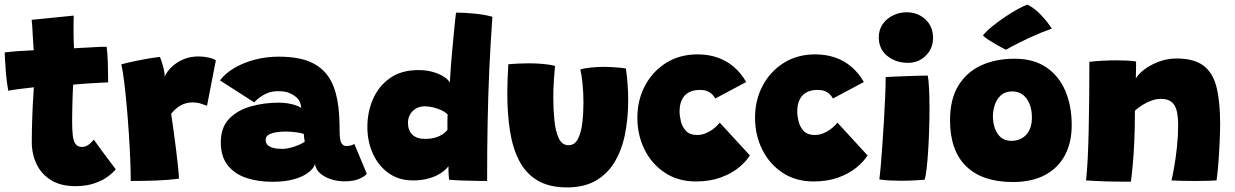

<svg xmlns="http://www.w3.org/2000/svg" viewBox="-30 -785 5385 837"><path d="M474.5 -47Q463.5 -32.5 440.2 -15.2Q417 2 381.5 14.2Q346 26.5 298.5 26.5Q235 26.5 192.8 0.5Q150.5 -25.5 129.5 -69.5Q108.5 -113.5 108.5 -167Q108.5 -196.5 109.2 -226Q110 -255.5 111 -282.8Q112 -310 113.2 -333.8Q114.5 -357.5 115.8 -375.5Q117 -393.5 117.5 -404.5Q85 -401 52.8 -396.8Q20.5 -392.5 6 -389.5Q-0.5 -425.5 -3.8 -462Q-7 -498.5 -8.2 -524.8Q-9.5 -551 -9.5 -556.5Q20 -560 50.2 -562.2Q80.5 -564.5 117 -566Q116 -573 114.8 -596.2Q113.5 -619.5 112.5 -636.5Q112 -653.5 110.5 -671.2Q109 -689 108 -698.5L291.5 -717Q291 -712 290.8 -694Q290.5 -676 290.5 -651Q290.5 -635.5 291 -616Q291.5 -596.5 292.5 -574.5Q310 -575.5 332.2 -576.8Q354.5 -578 367 -578.5Q386.5 -580 400.2 -580.5Q414 -581 422.8 -581Q431.5 -581 435 -581Q439 -550.5 440.2 -506Q441.5 -461.5 441.5 -426Q436.5 -426 410 -424.5Q383.5 -423 358.5 -421.5Q341.5 -420.5 320.2 -418.8Q299 -417 289 -416Q288.5 -407 287.8 -393.5Q287 -380 286.5 -363.2Q286 -346.5 285.5 -327.8Q285 -309 284.8 -290.2Q284.5 -271.5 284.5 -254Q284.5 -220 287.2 -195.5Q290 -171 299 -157.8Q308 -144.5 327 -144.5Q339 -144.5 348.5 -149.5Q358 -154.5 365.5 -161.8Q373 -169 379 -176.5Q387 -164.5 401 -145.5Q415 -126.5 430.2 -106Q445.5 -85.5 457.8 -69.2Q470 -53 474.5 -47Z M688 -451Q697 -472 717.5 -492.2Q738 -512.5 768.2 -525.8Q798.5 -539 835.5 -539Q858 -539 880 -534Q902 -529 911 -522L872.5 -324Q862 -328 845.5 -333.2Q829 -338.5 810 -338.5Q791 -338.5 774.2 -332.8Q757.5 -327 743.2 -316Q729 -305 716 -289Q720 -263.5 725.8 -222.5Q731.5 -181.5 737 -137.5Q742.5 -93.5 746.2 -57.8Q750 -22 750 -6Q705.5 0 649.5 2Q593.5 4 540 4Q540 -35 537.8 -89.8Q535.5 -144.5 531.5 -205.5Q527.5 -266.5 522.2 -325Q517 -383.5 511 -430.8Q505 -478 499 -504.5Q530 -513 566.2 -520.2Q602.5 -527.5 631 -532Q659.5 -536.5 667 -537Q673 -524.5 680.5 -497.2Q688 -470 688 -451Z M1157 7.5Q1095.5 7.5 1044.5 -9.2Q993.5 -26 963 -64Q932.5 -102 932.5 -165Q932.5 -229.5 969 -267.2Q1005.5 -305 1063.5 -321.2Q1121.5 -337.5 1185.5 -337.5Q1206.5 -337.5 1225.8 -334.2Q1245 -331 1260 -325.8Q1275 -320.5 1283 -314.5Q1283 -325 1278 -338Q1273 -351 1264 -359Q1251.5 -370.5 1233 -379Q1214.5 -387.5 1180.5 -387.5Q1148 -387.5 1120.5 -372Q1093 -356.5 1078.5 -338.5L929 -434.5Q952 -465.5 991.8 -488.8Q1031.5 -512 1081.2 -525Q1131 -538 1184.5 -538Q1276 -538 1330.8 -511.2Q1385.5 -484.5 1413 -432Q1425.5 -408.5 1433.5 -379.5Q1441.5 -350.5 1445.5 -316.5Q1448 -293.5 1449.2 -268.2Q1450.5 -243 1450.5 -215.5Q1450.5 -174 1458.2 -161.2Q1466 -148.5 1479.5 -148.5Q1491 -148.5 1500.8 -151.2Q1510.5 -154 1514.5 -158L1569 -27.5Q1561.5 -17 1537 -5.8Q1512.5 5.5 1471 5.5Q1441.5 5.5 1413.2 -3.5Q1385 -12.5 1365.8 -29.2Q1346.5 -46 1343.5 -69.5Q1337 -50 1313.5 -32.2Q1290 -14.5 1251 -3.5Q1212 7.5 1157 7.5ZM1200.5 -136Q1218.5 -136 1238.8 -141.5Q1259 -147 1275.5 -154.5Q1292 -162 1298.5 -167.5Q1297 -173 1295.8 -184.2Q1294.5 -195.5 1294.5 -201Q1285.5 -205 1261.8 -208.2Q1238 -211.5 1216 -211.5Q1195.5 -211.5 1175.2 -208.5Q1155 -205.5 1141.5 -197.8Q1128 -190 1128 -175Q1128 -161.5 1136.5 -153Q1145 -144.5 1161.2 -140.2Q1177.5 -136 1200.5 -136Z M1928 -1.5Q1927 -7.5 1926.2 -17.8Q1925.5 -28 1925.2 -39.5Q1925 -51 1925 -60Q1917.5 -50 1904.2 -39.2Q1891 -28.5 1872 -19.2Q1853 -10 1827.5 -4.2Q1802 1.5 1769.5 1.5Q1709 1.5 1664.5 -30Q1620 -61.5 1595.8 -114.5Q1571.5 -167.5 1571.5 -231Q1571.5 -296.5 1596 -353Q1620.5 -409.5 1670 -444.5Q1719.5 -479.5 1794.5 -479.5Q1827 -479.5 1854.8 -472Q1882.5 -464.5 1902.5 -452.2Q1922.5 -440 1931 -425.5Q1932.5 -457 1935.5 -495Q1938.5 -533 1942 -571.5Q1945.5 -610 1948.8 -643.5Q1952 -677 1954.5 -700.2Q1957 -723.5 1958 -730Q1993 -730 2037.2 -725.8Q2081.5 -721.5 2116.5 -712Q2108.5 -598.5 2103.2 -485.5Q2098 -372.5 2095.8 -252.2Q2093.5 -132 2093.5 4Q2079.5 4 2047.8 3.5Q2016 3 1982.2 1.8Q1948.5 0.5 1928 -1.5ZM1822.5 -179.5Q1835.5 -179.5 1848.8 -181.2Q1862 -183 1874.8 -187.5Q1887.5 -192 1899.2 -199.5Q1911 -207 1920.5 -218.5Q1920.5 -227.5 1920.5 -237Q1920.5 -246.5 1920.5 -255.2Q1920.5 -264 1920.8 -272Q1921 -280 1921.5 -286Q1911 -296.5 1894 -304.5Q1877 -312.5 1858.2 -317Q1839.5 -321.5 1823 -321.5Q1789.5 -321.5 1769 -300.8Q1748.5 -280 1748.5 -249.5Q1748.5 -216 1767.8 -197.8Q1787 -179.5 1822.5 -179.5Z M2500 -482Q2516 -487.5 2545.2 -490.5Q2574.5 -493.5 2602 -493.5Q2625 -493.5 2652.8 -491.5Q2680.5 -489.5 2698.5 -486.5Q2703.5 -451.5 2706 -416.8Q2708.5 -382 2708.5 -348Q2708.5 -269.5 2694.8 -200.8Q2681 -132 2650 -79.8Q2619 -27.5 2567.8 2.2Q2516.5 32 2442 32Q2363.5 32 2312.5 1.2Q2261.5 -29.5 2233 -85Q2204.5 -140.5 2193 -215.5Q2181.5 -290.5 2181.5 -378.5Q2181.5 -409 2182.8 -440.8Q2184 -472.5 2186 -505Q2202.5 -506.5 2228.8 -507.8Q2255 -509 2276.5 -509Q2308 -509 2339.8 -506Q2371.5 -503 2389.5 -497.5Q2387 -470.5 2384.5 -434.2Q2382 -398 2382 -359.5Q2382 -308.5 2386.8 -260.8Q2391.5 -213 2405.8 -182.5Q2420 -152 2448.5 -152Q2475.5 -152 2489.5 -179.5Q2503.5 -207 2508.5 -249.8Q2513.5 -292.5 2513.5 -338Q2513.5 -381 2509.5 -420Q2505.5 -459 2500 -482Z M3239 -107.5Q3222 -80 3190 -54Q3158 -28 3111.2 -11Q3064.5 6 3003.5 6Q2926 6 2868.8 -31.8Q2811.5 -69.5 2780 -132.8Q2748.5 -196 2748.5 -271.5Q2748.5 -349 2781.8 -411.5Q2815 -474 2874 -511Q2933 -548 3011 -548Q3058 -548 3097.8 -534.2Q3137.5 -520.5 3169 -493.5Q3200.5 -466.5 3223 -427.5L3088 -355.5Q3086.5 -358.5 3082.5 -364.5Q3078.5 -370.5 3070.8 -377.2Q3063 -384 3051 -388.5Q3039 -393 3021.5 -393Q2992 -393 2972.2 -382Q2952.5 -371 2942.5 -350Q2932.5 -329 2932.5 -299Q2932.5 -279 2938.5 -255Q2944.5 -231 2961 -213.8Q2977.5 -196.5 3008.5 -196.5Q3027.5 -196.5 3044.5 -203.2Q3061.5 -210 3074.8 -219.5Q3088 -229 3096.5 -237.8Q3105 -246.5 3107.5 -250.5Z M3752 -107.5Q3735 -80 3703 -54Q3671 -28 3624.2 -11Q3577.5 6 3516.5 6Q3439 6 3381.8 -31.8Q3324.5 -69.5 3293 -132.8Q3261.5 -196 3261.5 -271.5Q3261.5 -349 3294.8 -411.5Q3328 -474 3387 -511Q3446 -548 3524 -548Q3571 -548 3610.8 -534.2Q3650.5 -520.5 3682 -493.5Q3713.5 -466.5 3736 -427.5L3601 -355.5Q3599.5 -358.5 3595.5 -364.5Q3591.5 -370.5 3583.8 -377.2Q3576 -384 3564 -388.5Q3552 -393 3534.5 -393Q3505 -393 3485.2 -382Q3465.5 -371 3455.5 -350Q3445.5 -329 3445.5 -299Q3445.5 -279 3451.5 -255Q3457.5 -231 3474 -213.8Q3490.5 -196.5 3521.5 -196.5Q3540.5 -196.5 3557.5 -203.2Q3574.5 -210 3587.8 -219.5Q3601 -229 3609.5 -237.8Q3618 -246.5 3620.5 -250.5Z M4001 -1.5Q3992 -1 3962.2 1Q3932.5 3 3899 3Q3876 3 3851.8 1.8Q3827.5 0.5 3803.5 -2.5Q3805.5 -15.5 3809 -55Q3812.5 -94.5 3816.2 -148.2Q3820 -202 3823.5 -259.5Q3827 -317 3829 -367.5Q3831 -418 3831 -449Q3844 -450 3868.2 -451Q3892.5 -452 3920.5 -453Q3948.5 -454 3974 -454.8Q3999.5 -455.5 4014.5 -455.5Q4018 -438.5 4020 -399.8Q4022 -361 4022 -313.5Q4022 -268.5 4020.5 -220.2Q4019 -172 4016.2 -127.8Q4013.5 -83.5 4009.5 -50Q4005.5 -16.5 4001 -1.5ZM3928 -511Q3875.5 -511 3838.2 -541Q3801 -571 3801 -622Q3801 -656 3818.5 -680.5Q3836 -705 3863.8 -718.2Q3891.5 -731.5 3922 -731.5Q3971 -731.5 4004.2 -700.5Q4037.5 -669.5 4037.5 -620Q4037.5 -573.5 4005.8 -542.2Q3974 -511 3928 -511Z M4385.5 8.5Q4252 8.5 4181.8 -60.2Q4111.5 -129 4111.5 -261Q4111.5 -352 4147.5 -411.2Q4183.5 -470.5 4247 -499.8Q4310.5 -529 4393.5 -529Q4475.5 -529 4530.8 -491.8Q4586 -454.5 4614 -389.2Q4642 -324 4642 -239Q4642 -164 4612.5 -108.5Q4583 -53 4525.8 -22.2Q4468.5 8.5 4385.5 8.5ZM4379 -171Q4397.5 -171 4413.8 -177.2Q4430 -183.5 4442.2 -196Q4454.5 -208.5 4461.5 -227.8Q4468.5 -247 4468.5 -272.5Q4468.5 -306.5 4458 -332.2Q4447.5 -358 4428.5 -372.2Q4409.5 -386.5 4383.5 -386.5Q4352 -386.5 4333.2 -369.5Q4314.5 -352.5 4306.5 -327.5Q4298.5 -302.5 4298.5 -278.5Q4298.5 -233 4319 -202Q4339.5 -171 4379 -171ZM4449 -765Q4478.5 -749.5 4500.8 -727.2Q4523 -705 4537.2 -686Q4551.5 -667 4555.5 -660.5Q4533 -652.5 4508.5 -642.5Q4484 -632.5 4460.2 -621.5Q4436.5 -610.5 4415.8 -600.2Q4395 -590 4379.2 -581.5Q4363.5 -573 4355.5 -568Q4351 -570 4337 -577.5Q4323 -585 4306.2 -594.8Q4289.5 -604.5 4275 -614.2Q4260.5 -624 4255 -630.5Q4269.5 -649 4295.8 -670.2Q4322 -691.5 4351.8 -711.5Q4381.5 -731.5 4408 -746Q4434.5 -760.5 4449 -765Z M4900 7Q4881 7 4853.2 6.8Q4825.5 6.5 4796.5 6Q4774.5 5 4744.8 3.8Q4715 2.5 4704.5 1.5Q4709 -40 4711.8 -95.5Q4714.5 -151 4716 -217.5Q4717.5 -284 4718.2 -359.2Q4719 -434.5 4719 -515.5Q4742.5 -518.5 4775 -520.2Q4807.5 -522 4839.5 -522Q4863 -522 4884.5 -520.8Q4906 -519.5 4922.5 -517Q4922.5 -513 4922.5 -499.8Q4922.5 -486.5 4922.2 -470.8Q4922 -455 4921.5 -442.5Q4930.5 -460.5 4957 -481Q4983.5 -501.5 5020.8 -515.8Q5058 -530 5098.5 -530Q5175 -530 5216.2 -499Q5257.5 -468 5273.2 -405.2Q5289 -342.5 5289 -247Q5289 -217 5287.2 -174.2Q5285.5 -131.5 5282.2 -85.2Q5279 -39 5273.5 1.5Q5261 2.5 5234.5 3.2Q5208 4 5178.5 4Q5146.5 4 5118 3.2Q5089.5 2.5 5077 1.5Q5081.5 -16.5 5088.5 -55.8Q5095.5 -95 5100.8 -144Q5106 -193 5106 -239Q5106 -274 5100.2 -299.8Q5094.5 -325.5 5078.2 -339.8Q5062 -354 5030.5 -354Q5011 -354 4990.5 -346.8Q4970 -339.5 4951.2 -327.8Q4932.5 -316 4917.5 -302.5Q4917.5 -227 4914.8 -167.8Q4912 -108.5 4908 -65Q4904 -21.5 4900 7Z"/></svg>

Font: Grandstander Thin Black
Style: Regular
Weight: 900
Version: Version 1.200